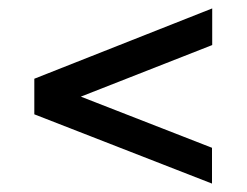

<svg xmlns="http://www.w3.org/2000/svg" viewBox="-20 -575 586 456"><path d="M483.5 -139 61.5 -303.5V-388L484 -555V-468L172 -345.5L483.5 -224Z"/></svg>

Font: Public Sans Thin
Style: Regular
Weight: 400
Version: Version 2.001